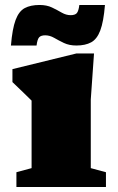

<svg xmlns="http://www.w3.org/2000/svg" viewBox="-20 -752 476 772"><path d="M358 -537 345 -352V-76L406 -59.5V0H46V-59.5L107 -76V-347.5Q99 -355.5 76 -377.8Q53 -400 30 -422V-474L287 -537ZM402 -732Q396.5 -664.5 383.2 -629.5Q370 -594.5 346.5 -581.8Q323 -569 287 -569Q258.5 -569 237 -579.2Q215.5 -589.5 197.8 -599.8Q180 -610 162 -610Q144.5 -610 137.2 -601.8Q130 -593.5 127 -569H24Q29.5 -636.5 42.8 -671.8Q56 -707 79.5 -719.5Q103 -732 139 -732Q168 -732 189.2 -721.8Q210.5 -711.5 228.2 -701.2Q246 -691 264 -691Q281.5 -691 288.8 -699.2Q296 -707.5 299 -732Z"/></svg>

Font: Newsreader Caption ExtraBold
Style: Regular
Weight: 800
Designer: Hugues Gentile
Foundry: Production Type
Version: Version 1.001